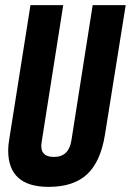

<svg xmlns="http://www.w3.org/2000/svg" viewBox="-20 -720 511 750"><path d="M170 10Q12 10 12 -132Q12 -154 18 -188L99 -700H227L143 -167Q132 -107 191 -107Q249 -107 259 -172L342 -700H471L390 -194Q373 -88 320 -39Q267 10 170 10Z"/></svg>

Font: Georama Condensed
Style: Bold Italic
Weight: 700
Width: 3
Italic angle: -9°
Designer: Jean-Baptiste Levee
Foundry: Production Type
Version: Version 1.000